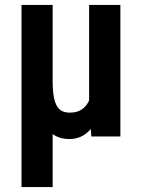

<svg xmlns="http://www.w3.org/2000/svg" viewBox="-20 -548 577 771"><path d="M337.9 -528.3H463.4V0H346.7L337.9 -122.1ZM355 -245.6 402.3 -246.6Q402.3 -190.9 393.3 -144Q384.3 -97.2 366.5 -62.5Q348.6 -27.8 321.5 -8.8Q294.4 10.3 258.3 10.3Q229 10.3 206.5 -0.5Q184.1 -11.2 167.5 -34.4Q150.9 -57.6 138.7 -94.7L123 -225.6H191.4Q191.4 -185.1 196 -159.4Q200.7 -133.8 210 -119.9Q219.2 -106 231.9 -100.8Q244.6 -95.7 260.7 -95.7Q287.6 -95.7 305.7 -106.7Q323.7 -117.7 334.5 -137.9Q345.2 -158.2 350.1 -185.8Q355 -213.4 355 -245.6ZM66.4 -528.3H191.4V203.1H66.4Z"/></svg>

Font: Roboto Condensed SemiBold
Style: Regular
Weight: 600
Designer: Christian Robertson
Foundry: Google
Version: Version 3.008; 2023